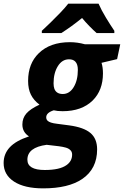

<svg xmlns="http://www.w3.org/2000/svg" viewBox="-76 -786 675 1046"><path d="M159.2 240.2Q57.6 240.2 0.7 203.4Q-56.2 166.5 -56.2 102.1Q-56.2 52.2 -22.7 16.4Q10.7 -19.5 82 -43Q45.9 -65.9 45.9 -107.9Q45.9 -142.6 67.6 -167.7Q89.4 -192.9 139.2 -215.8Q107.4 -239.7 92.3 -270.5Q77.1 -301.3 77.1 -345.2Q77.1 -439.5 134.8 -495.6Q196.3 -556.2 305.2 -556.2Q345.2 -556.2 386.2 -544.9H579.1L562 -463.9L477.1 -443.8Q484.9 -418.9 484.9 -386.2Q484.9 -294.4 429.2 -238.8Q369.6 -180.2 265.1 -180.2Q235.8 -180.2 216.8 -185.1Q175.8 -171.9 175.8 -147Q175.8 -135.7 183.1 -128.4Q195.3 -116.2 233.9 -111.8L300.8 -103Q380.4 -92.3 416.7 -61.5Q453.1 -30.8 453.1 27.8Q453.1 133.8 372.1 189Q296.9 240.2 159.2 240.2ZM266.1 -273.9Q302.7 -273.9 325.4 -311.3Q348.1 -348.6 348.1 -405.8Q348.1 -436.5 334 -450.7Q322.3 -462.9 299.8 -462.9Q262.2 -462.9 239 -425.3Q215.8 -387.7 215.8 -332Q215.8 -314.9 220.2 -302.2Q231 -273.9 266.1 -273.9ZM168 140.1Q249.5 140.1 286.6 113.3Q316.9 91.8 316.9 56.2Q316.9 41.5 308.1 32.7Q298.8 22.9 283 18.3Q267.1 13.7 244.6 10.7L178.2 2.9Q73.2 17.1 73.2 84Q73.2 140.1 168 140.1ZM151.9 -606V-618.2Q171.9 -636.7 199 -662.8Q226.1 -689 252.4 -716.6Q278.8 -744.1 295.9 -766.1H460.9Q476.1 -731 501.5 -689.2Q526.9 -647.5 546.9 -618.2V-606H450.2Q433.1 -621.1 410.6 -644Q388.2 -667 371.1 -688Q341.8 -664.1 314.5 -644.3Q287.1 -624.5 258.3 -606Z"/></svg>

Font: Open Sans
Style: Bold Italic
Weight: 700
Italic angle: -12°
Designer: Monotype Design Team
Foundry: Monotype Imaging Inc.
Version: Version 3.003; ttfautohint (v1.8.4)